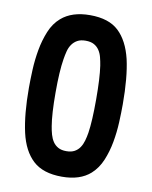

<svg xmlns="http://www.w3.org/2000/svg" viewBox="-82 -772 666 844"><g transform="rotate(10 251.0 -350.5)"><path d="M252 10Q168 10 123 -31.5Q78 -73 60 -152Q42 -232 42 -350Q42 -386 44 -430.5Q46 -475 54 -520Q62 -565 78.5 -605Q95 -645 124 -670Q171 -711 252 -711Q336 -711 380 -669.5Q424 -628 443 -549Q461 -470 461 -350Q461 -314 459 -269.5Q457 -225 449 -180.5Q441 -136 424.5 -96.5Q408 -57 379 -31Q333 10 252 10ZM252 -104Q274 -104 288.5 -112Q303 -120 312 -133.5Q321 -147 326 -164.5Q331 -182 334 -201Q338 -227 340 -264.5Q342 -302 342 -350Q342 -398 340 -435.5Q338 -473 334 -500Q331 -519 326.5 -536.5Q322 -554 313 -567.5Q304 -581 289.5 -589Q275 -597 252 -597Q230 -597 215.5 -589Q201 -581 191.5 -567.5Q182 -554 177.5 -536.5Q173 -519 170 -500Q161 -446 161 -350Q161 -254 170 -201Q173 -182 178 -164.5Q183 -147 192 -133.5Q201 -120 215.5 -112Q230 -104 252 -104Z"/></g></svg>

Font: Higure Gothic Black
Style: Regular
Weight: 900
Designer: Yoshimichi Ohira
Foundry: Positype
Version: Version 1.000